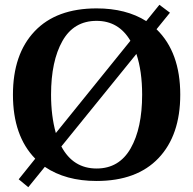

<svg xmlns="http://www.w3.org/2000/svg" viewBox="-20 -745 806 801"><path d="M732 -350Q732 -181 641.5 -85.5Q551 10 383 10Q254 10 167 -49L98 36L58 3L127 -83Q34 -178 34 -350Q34 -519 124.5 -614.5Q215 -710 383 -710Q506 -710 590 -657L645 -725L689 -692L633 -623Q732 -527 732 -350ZM213 -190 524 -575Q475 -658 383 -658Q288 -658 240.5 -574Q193 -490 193 -350Q193 -261 213 -190ZM573 -350Q573 -448 549 -520L236 -134Q285 -42 383 -42Q477 -42 525 -126Q573 -210 573 -350Z"/></svg>

Font: Trirong
Style: Bold
Weight: 700
Designer: Katatrad Team
Foundry: CadsonDemak
Version: Version 1.001